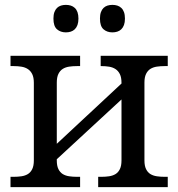

<svg xmlns="http://www.w3.org/2000/svg" viewBox="-20 -764 728 784"><path d="M665 -536.1V-494.1H651.9Q635.3 -494.1 620.4 -491.9Q605.5 -489.7 594.2 -482.7Q583 -475.6 576.4 -462.2Q569.8 -448.7 569.8 -426.8V-108.9Q569.8 -86.9 576.4 -73.5Q583 -60.1 594.2 -53.2Q605.5 -46.4 620.4 -44.2Q635.3 -42 651.9 -42H665V0H380.9V-42H394Q410.6 -42 425.5 -44.2Q440.4 -46.4 451.7 -53.2Q462.9 -60.1 469.5 -73.5Q476.1 -86.9 476.1 -108.9V-357.9L211.9 -113.8V-108.9Q211.9 -86.9 218.5 -73.5Q225.1 -60.1 236.3 -53.2Q247.6 -46.4 262.5 -44.2Q277.3 -42 293.9 -42H307.1V0H22.9V-42H36.1Q52.7 -42 67.6 -44.2Q82.5 -46.4 93.8 -53.2Q105 -60.1 111.6 -73.5Q118.2 -86.9 118.2 -108.9V-425.8Q118.2 -447.8 111.6 -461.2Q105 -474.6 93.8 -481.9Q82.5 -489.3 67.6 -491.7Q52.7 -494.1 36.1 -494.1H22.9V-536.1H307.1V-494.1H293.9Q277.3 -494.1 262.5 -491.9Q247.6 -489.7 236.3 -482.7Q225.1 -475.6 218.5 -462.2Q211.9 -448.7 211.9 -426.8V-176.8L476.1 -422.9V-425.8Q476.1 -447.8 469.5 -461.2Q462.9 -474.6 451.7 -481.9Q440.4 -489.3 425.5 -491.7Q410.6 -494.1 394 -494.1H391.1V-536.1ZM198.2 -688Q198.2 -703.6 202.1 -714.4Q206.1 -725.1 212.9 -731.7Q219.7 -738.3 229 -741.2Q238.3 -744.1 249 -744.1Q259.8 -744.1 269 -741.2Q278.3 -738.3 285.4 -731.7Q292.5 -725.1 296.4 -714.4Q300.3 -703.6 300.3 -688Q300.3 -672.9 296.4 -662.1Q292.5 -651.4 285.4 -644.5Q278.3 -637.7 269 -634.8Q259.8 -631.8 249 -631.8Q227.1 -631.8 212.6 -644.5Q198.2 -657.2 198.2 -688ZM388.2 -688Q388.2 -703.6 392.1 -714.4Q396 -725.1 402.8 -731.7Q409.7 -738.3 418.9 -741.2Q428.2 -744.1 439 -744.1Q449.7 -744.1 459 -741.2Q468.3 -738.3 475.3 -731.7Q482.4 -725.1 486.3 -714.4Q490.2 -703.6 490.2 -688Q490.2 -672.9 486.3 -662.1Q482.4 -651.4 475.3 -644.5Q468.3 -637.7 459 -634.8Q449.7 -631.8 439 -631.8Q417 -631.8 402.6 -644.5Q388.2 -657.2 388.2 -688Z"/></svg>

Font: Noto Serif
Style: Regular
Weight: 400
Designer: Monotype Design team
Foundry: Monotype Imaging Inc.
Version: Version 1.02